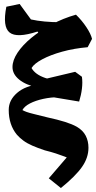

<svg xmlns="http://www.w3.org/2000/svg" viewBox="-20 -762 484 968"><path d="M287 186 226 137 330 16 350 46Q326 35 305 27Q284 19 261 11.5Q238 4 206 -4Q170 -16 143.5 -27.5Q117 -39 98 -53Q79 -67 65 -83Q24 -133 24 -208Q24 -257 66 -293.5Q108 -330 180 -337L277 -272Q237 -272 198 -263.5Q159 -255 131 -240.5Q103 -226 93 -207Q102 -202 114.5 -197.5Q127 -193 151.5 -187Q176 -181 220 -170Q271 -159 307.5 -147.5Q344 -136 367 -123Q398 -105 412 -78Q426 -51 426 -17Q426 33 393.5 79.5Q361 126 287 186ZM379 -250 223 -276 160 -311 178 -357 359 -400 393 -375Q397 -347 393 -314.5Q389 -282 379 -250ZM170 -321Q111 -333 77 -360.5Q43 -388 43 -424Q43 -458 68.5 -496.5Q94 -535 138.5 -571.5Q183 -608 241 -639Q299 -670 363 -688Q393 -659 415.5 -625Q438 -591 444 -566L422 -524Q353 -518 293.5 -501.5Q234 -485 193 -463Q152 -441 139 -419Q148 -403 165 -390.5Q182 -378 208 -369Q234 -360 270 -354ZM183 -583 169 -603Q65 -569 28.5 -598Q-8 -627 12 -728L79 -742L136 -664Q199 -650 286 -650Z"/></svg>

Font: Eczar
Style: Bold
Weight: 700
Designer: Vaibhav Singh
Foundry: Rosetta Type Foundry
Version: Version 2.000